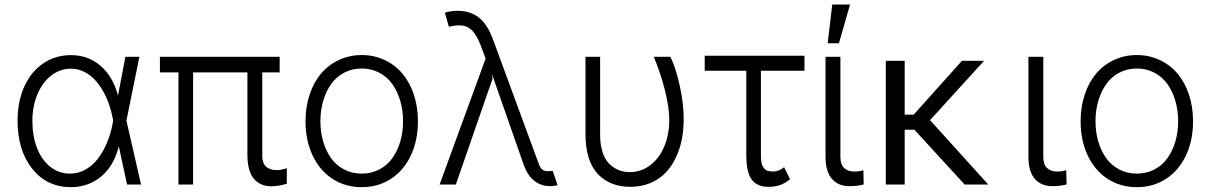

<svg xmlns="http://www.w3.org/2000/svg" viewBox="-20 -788 5171 820"><path d="M279.5 11.4Q178.3 9.9 116.7 -68.5Q55 -147 55 -272.4Q55 -354 83.6 -417.8Q112.2 -481.5 164.2 -517Q216.3 -552.6 283 -552.6Q355.8 -552.6 408.7 -507.6Q461.6 -462.7 484 -380.3L515.6 -545.5H575.3L519.9 -272.7L582.4 0H522.7L487.6 -162.3H487.2Q465.2 -76.7 409.8 -32.3Q354.4 12.1 279.5 11.4ZM463.4 -273.4 461.3 -283.7Q455.6 -314.3 445.3 -343.6Q435 -372.9 419 -400.6Q403.1 -428.3 383.5 -448.9Q364 -469.5 337.9 -482.1Q311.8 -494.7 283 -494.7Q236.9 -494.7 199 -465.6Q161.2 -436.4 139.7 -385.1Q118.3 -333.8 118.3 -271.3Q118.3 -207 138.1 -155.9Q158 -104.8 194.8 -75.6Q231.5 -46.5 279.5 -46.5Q314.6 -46.5 345.7 -64.1Q376.8 -81.7 399.3 -111.9Q421.9 -142 437.7 -180.2Q453.5 -218.4 461.3 -261.7Z M1174.4 -545.5V-478.7H1100.1V-123.2Q1100.1 -104 1105.8 -91.1Q1111.5 -78.1 1121.8 -72.1Q1132.1 -66.1 1141.5 -63.7Q1150.9 -61.4 1162.3 -61.4Q1185.4 -62.1 1204.9 -70V-3.2Q1169.4 7.5 1138.5 7.5Q1091.6 7.5 1064.1 -24.7Q1036.6 -56.8 1036.6 -129.3V-478.7H804.7V0H742.2V-478.7H663V-545.5Z M1284.8 -270.2Q1284.8 -332 1302.6 -384.8Q1320.3 -437.5 1351.7 -474.4Q1383.2 -511.4 1427.9 -532.1Q1472.7 -552.9 1524.9 -552.9Q1577.1 -552.9 1621.8 -532.1Q1666.5 -511.4 1698 -474.4Q1729.4 -437.5 1747.2 -384.8Q1764.9 -332 1764.9 -270.2Q1764.9 -188.2 1734.6 -123.9Q1704.2 -59.7 1649.5 -24.1Q1594.8 11.4 1524.9 11.4Q1454.9 11.4 1400.2 -24.1Q1345.5 -59.7 1315.2 -123.9Q1284.8 -188.2 1284.8 -270.2ZM1449.6 -64.3Q1483.3 -46.5 1524.9 -46.5Q1566.4 -46.5 1600.1 -64.3Q1633.9 -82 1655.7 -112.6Q1677.6 -143.1 1689.5 -183.6Q1701.3 -224.1 1701.3 -270.2Q1701.3 -316.4 1689.5 -357.1Q1677.6 -397.7 1655.7 -428.6Q1633.9 -459.5 1600 -477.5Q1566.1 -495.4 1524.9 -495.4Q1483.7 -495.4 1449.8 -477.5Q1415.8 -459.5 1394 -428.6Q1372.2 -397.7 1360.3 -357.1Q1348.4 -316.4 1348.4 -270.2Q1348.4 -224.1 1360.3 -183.6Q1372.2 -143.1 1394 -112.6Q1415.8 -82 1449.6 -64.3Z M2327.8 6.7Q2290.8 7.1 2261 -16.5Q2231.2 -40.1 2214.1 -91.3L2081 -471.9L2083.5 -450.6H2083.1L1926.8 0H1857.6L2054 -538L2032 -596.9Q2016 -637.1 1997.7 -656.4Q1979.4 -675.8 1954.9 -678.8Q1930.4 -681.8 1897 -673.7L1880 -733.3Q1883.2 -735.8 1899.5 -738.8Q1915.8 -741.8 1934.3 -741.8Q1988.3 -741.8 2024.9 -713.2Q2061.4 -684.7 2084.9 -621.1L2279.5 -92.3Q2279.8 -92 2279.8 -91.3Q2279.8 -90.6 2280.2 -90.2Q2282.3 -83.8 2284.4 -79.4Q2286.6 -74.9 2291 -68.9Q2295.5 -62.9 2302.6 -59.8Q2309.7 -56.8 2319.2 -56.8Q2323.9 -56.5 2334.5 -57.9Q2336.3 -57.9 2338.2 -58.1Q2340.2 -58.2 2340.6 -58.2L2361.2 3.2Q2340.6 7.8 2327.8 6.7Z M2480.5 -545.5H2543V-213.1Q2543 -170.5 2553.4 -138.3Q2563.9 -106.2 2582.2 -88.2Q2600.5 -70.3 2622.3 -61.6Q2644.2 -52.9 2669.4 -52.9Q2717.7 -52.9 2756.4 -81.9Q2795.1 -110.8 2816.8 -162.1Q2838.4 -213.4 2838.4 -277Q2837.7 -333.1 2818.7 -406.8Q2799.7 -480.5 2772 -545.5H2843Q2866.1 -498.9 2883.2 -421.5Q2900.2 -344.1 2899.9 -277Q2899.9 -232.2 2891.7 -191.2Q2883.5 -150.2 2865.6 -113.3Q2847.7 -76.3 2821.6 -49.2Q2795.5 -22 2756.9 -6Q2718.4 9.9 2671.9 9.9Q2628.9 9.9 2594.5 -3.6Q2560 -17 2534.1 -43.9Q2508.2 -70.7 2494.3 -114Q2480.5 -157.3 2480.5 -214.5Z M3415.8 -550.1V-485.8H3229.8V-121.1Q3229.8 -105.5 3232.1 -93.8Q3234.4 -82 3239 -75.3Q3243.6 -68.5 3248 -64.3Q3252.5 -60 3259.6 -58.2Q3266.7 -56.5 3271 -56.1Q3275.2 -55.8 3282.3 -55.8H3286.2Q3296.9 -56.1 3309.5 -61.8Q3322.1 -67.5 3328.8 -74.2L3354 -22.7Q3331 -3.6 3309.1 3.2Q3287.3 9.9 3262.1 9.9Q3213.1 9.9 3190.2 -21.3Q3167.3 -52.6 3167.3 -126.4V-485.8H2989.7V-550.1Z M3505.7 -545.5H3569.2V-118.3Q3569.2 -84.9 3585.6 -70.1Q3601.9 -55.4 3627.1 -55.4Q3653.1 -55.4 3667.3 -61.1L3668.7 -0.4Q3642.4 7.1 3607.2 7.1Q3560.7 7.1 3533.2 -24Q3505.7 -55 3505.7 -118.3ZM3514.9 -603.3 3534.4 -768.5H3610.4L3562.9 -603.3Z M3843.8 -528.4V-298.3H3882.1L4088.4 -528.4H4182.9L3952.1 -274.9L4200.6 0H4099.8L3885.3 -234H3843.8V0H3763.1V-528.4Z M4372.2 -545.5H4435.7V-118.3Q4435.7 -84.9 4452.1 -70.1Q4468.4 -55.4 4493.6 -55.4Q4519.5 -55.4 4533.7 -61.1L4535.2 -0.4Q4508.9 7.1 4473.7 7.1Q4427.2 7.1 4399.7 -24Q4372.2 -55 4372.2 -118.3Z M4595.2 -270.2Q4595.2 -332 4612.9 -384.8Q4630.7 -437.5 4662.1 -474.4Q4693.5 -511.4 4738.3 -532.1Q4783 -552.9 4835.2 -552.9Q4887.4 -552.9 4932.2 -532.1Q4976.9 -511.4 5008.3 -474.4Q5039.8 -437.5 5057.5 -384.8Q5075.3 -332 5075.3 -270.2Q5075.3 -188.2 5044.9 -123.9Q5014.6 -59.7 4959.9 -24.1Q4905.2 11.4 4835.2 11.4Q4765.3 11.4 4710.6 -24.1Q4655.9 -59.7 4625.5 -123.9Q4595.2 -188.2 4595.2 -270.2ZM4759.9 -64.3Q4793.7 -46.5 4835.2 -46.5Q4876.8 -46.5 4910.5 -64.3Q4944.2 -82 4966.1 -112.6Q4987.9 -143.1 4999.8 -183.6Q5011.7 -224.1 5011.7 -270.2Q5011.7 -316.4 4999.8 -357.1Q4987.9 -397.7 4966.1 -428.6Q4944.2 -459.5 4910.3 -477.5Q4876.4 -495.4 4835.2 -495.4Q4794 -495.4 4760.1 -477.5Q4726.2 -459.5 4704.4 -428.6Q4682.5 -397.7 4670.6 -357.1Q4658.7 -316.4 4658.7 -270.2Q4658.7 -224.1 4670.6 -183.6Q4682.5 -143.1 4704.4 -112.6Q4726.2 -82 4759.9 -64.3Z"/></svg>

Font: Inter Light BETA
Style: Regular
Weight: 300
Designer: Rasmus Andersson
Foundry: rsms
Version: Version 3.011;git-f93a4a705